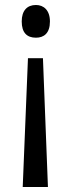

<svg xmlns="http://www.w3.org/2000/svg" viewBox="-20 -563 285 769"><path d="M180 -477C180 -522 155 -543 124 -543C88 -543 67 -520 67 -477C67 -432 88 -412 124 -412C156 -412 180 -430 180 -477ZM92 -330 71 186H172L152 -330Z"/></svg>

Font: Noto Sans Malayalam Condensed
Style: Regular
Weight: 400
Width: 3
Designer: Jelle Bosma - Monotype Design Team
Foundry: Monotype Imaging Inc.
Version: Version 2.104